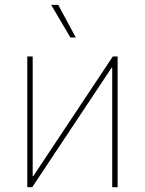

<svg xmlns="http://www.w3.org/2000/svg" viewBox="-20 -777 602 797"><path d="M468.3 0H445.8V-496.1H443.4L113.8 0H93.3V-542.5H115.7V-45.9H118.2L448.2 -542.5H468.3ZM272 -621.6 192.4 -756.8H221.7L294.4 -621.6Z"/></svg>

Font: Inter 16pt Thin
Style: Regular
Weight: 250
Version: Version 4.001;git-66647c0bb